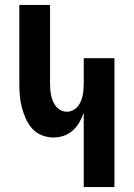

<svg xmlns="http://www.w3.org/2000/svg" viewBox="-20 -755 540 775"><path d="M318 0V-300Q311 -280 300.5 -261.5Q290 -243 274 -228.5Q258 -214 237.5 -207Q217 -200 196 -200Q172 -200 149 -209Q126 -218 110 -236Q94 -254 84 -276.5Q74 -299 68 -322Q62 -345 60 -369.5Q58 -394 58 -418V-735H182V-418Q182 -406 183 -393.5Q184 -381 186.5 -369Q189 -357 194 -345.5Q199 -334 207 -324.5Q215 -315 226.5 -309.5Q238 -304 250 -304Q262 -304 273.5 -309.5Q285 -315 293 -324.5Q301 -334 306 -345.5Q311 -357 313.5 -369Q316 -381 317 -393.5Q318 -406 318 -418V-520H442V0Z"/></svg>

Font: Iosevka Extrabold
Style: Regular
Weight: 800
Monospace: yes
Designer: Belleve Invis
Foundry: Belleve Invis
Version: Version 32.5.0; ttfautohint (v1.8.4)